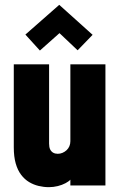

<svg xmlns="http://www.w3.org/2000/svg" viewBox="-20 -767 494 794"><path d="M363 -623 225 -747 85 -624 145 -558 226 -630 301 -559ZM271 -24V0H416V-501H271V-183Q271 -172 267 -162.5Q263 -153 255.5 -146Q248 -139 238.5 -135Q229 -131 219 -131Q208 -131 200 -135.5Q192 -140 187.5 -149Q183 -158 183 -173V-501H37V-158Q37 -119 45 -91Q53 -63 67.5 -44Q82 -25 100.5 -14Q119 -3 140 2Q161 7 182 7Q201 7 219 2.5Q237 -2 251 -9.5Q265 -17 271 -24Z"/></svg>

Font: Advent Pro ExtraBold
Style: Regular
Weight: 800
Designer: VivaRado, Andreas Kalpakidis
Foundry: VivaRado, Andreas Kalpakidis
Version: Version 3.000